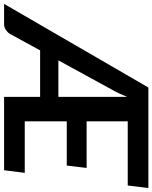

<svg xmlns="http://www.w3.org/2000/svg" viewBox="40 -842 763 962"><g transform="rotate(90 422.0 -361.5)"><path d="M380 -723 -39 0H62C73 0 82.8 -3 91.5 -9C100.2 -15 106.8 -21.8 111.5 -29.5L194 -180.5H427V0H794.5L807.5 -103.5H549.5V-314H771L783 -413.5H549.5V-619.5H871L883.5 -723ZM244 -272 390 -539C396.7 -550.3 403 -562.4 409 -575.2C415 -588.1 421 -602 427 -617V-272Z"/></g></svg>

Font: Lato
Style: Bold Italic
Weight: 700
Italic angle: -7°
Designer: Lukasz Dziedzic
Foundry: tyPoland Lukasz Dziedzic
Version: Version 2.007; 2014-02-27